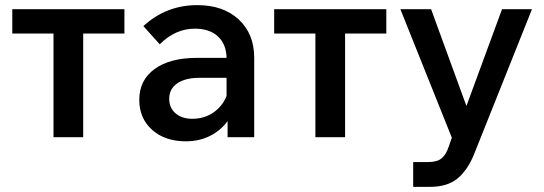

<svg xmlns="http://www.w3.org/2000/svg" viewBox="-20 -536 2125 750"><path d="M189 0V-405H28V-500H466V-405H305V0Z M706 16Q624 16 574 -29Q524 -74 524 -146Q524 -223 584 -266.5Q644 -310 750 -310H865Q864 -363 831.5 -393.5Q799 -424 741 -424Q665 -424 604 -363L540 -434Q629 -516 751 -516Q852 -516 912.5 -460Q973 -404 973 -310V0H869V-63Q842 -26 800 -5Q758 16 706 16ZM731 -72Q778 -72 813.5 -96.5Q849 -121 865 -161V-232H759Q704 -232 672.5 -210.5Q641 -189 641 -150Q641 -115 665.5 -93.5Q690 -72 731 -72Z M1212 0V-405H1051V-500H1489V-405H1328V0Z M1941 -500H2058L1832 66Q1807 128 1767.5 161Q1728 194 1658 194H1594V97H1653Q1687 97 1704.5 83Q1722 69 1732 39L1745 2L1544 -500H1664L1802 -122Z"/></svg>

Font: Wix Madefor Text SemiBold
Style: Regular
Weight: 600
Designer: Dalton Maag Ltd
Foundry: Dalton Maag Ltd
Version: Version 3.100